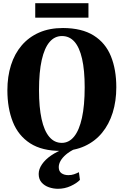

<svg xmlns="http://www.w3.org/2000/svg" viewBox="-20 -928 770 1196"><path d="M360.5 12Q242 12.5 168 -35.2Q94 -83 60 -168.5Q26 -254 26 -366Q26 -451.5 48.5 -522.5Q71 -593.5 115.2 -645.2Q159.5 -697 223.8 -725.2Q288 -753.5 372.5 -753.5Q490 -753 563.5 -707Q637 -661 670.8 -578Q704.5 -495 704.5 -384.5Q704.5 -298.5 682 -226.2Q659.5 -154 615.8 -100.8Q572 -47.5 507.8 -18Q443.5 11.5 360.5 12ZM365 -38Q409.5 -38 441.5 -77.2Q473.5 -116.5 490.5 -193.8Q507.5 -271 507.5 -384Q507.5 -491 491.2 -562Q475 -633 443.8 -668.2Q412.5 -703.5 366 -703.5Q320.5 -703.5 288.8 -666.5Q257 -629.5 240 -554.5Q223 -479.5 223 -366Q223 -260 239 -186.8Q255 -113.5 286.8 -75.8Q318.5 -38 365 -38ZM341 248Q312.5 248 284.8 238.5Q257 229 239 208.5Q221 188 221 155.5Q221 125.5 241.5 95.5Q262 65.5 298.5 40.5Q335 15.5 380.5 -1L407 -5L448 -1Q414 15 391.2 34.5Q368.5 54 357.2 74Q346 94 346 113Q346 139 363 151Q380 163 406 163Q425.5 163 441.2 157.5Q457 152 471.5 144.5L478 192.5Q458 213.5 420.5 230.8Q383 248 341 248ZM531 -908V-818H199.5V-908Z"/></svg>

Font: Merriweather 72pt Black
Style: Regular
Weight: 900
Version: Version 2.100